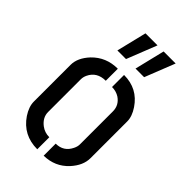

<svg xmlns="http://www.w3.org/2000/svg" viewBox="-223 -813 892 892"><g transform="rotate(45 223.0 -367.0)"><path d="M262.7 -586.9 298.8 -735.4H377.9L319.3 -586.9ZM143.6 -586.9 179.7 -735.4H258.8L200.2 -586.9ZM37.1 -144.5V-385.7Q37.1 -431.6 78.1 -475.6Q128.9 -528.3 205.1 -528.3V-449.2Q147.5 -449.2 125 -401.4Q118.2 -386.7 118.2 -372.1V-157.2Q118.2 -121.1 151.4 -95.7Q174.8 -78.1 205.1 -78.1V1Q112.3 1 61.5 -74.2Q37.1 -111.3 37.1 -144.5ZM247.1 1V-78.1Q298.8 -78.1 321.3 -125Q329.1 -140.6 329.1 -155.3V-372.1Q329.1 -412.1 294.9 -435.5Q273.4 -449.2 246.1 -449.2V-528.3Q335.9 -528.3 384.8 -455.1Q409.2 -418.9 409.2 -385.7V-144.5Q409.2 -96.7 368.2 -51.8Q320.3 0 247.1 1Z"/></g></svg>

Font: Post No Bills Jaffna SemiBold
Style: Regular
Weight: 600
Designer: Kosala Senevirathne, Siva Puranthara, Lasantha Premarathna, Tharique Azeez
Foundry: Mooniak
Version: Version 1.220 ; ttfautohint (v1.6)